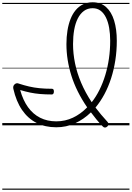

<svg xmlns="http://www.w3.org/2000/svg" viewBox="-20 -1100 1156 1685"><path d="M1005 -742Q1005 -653 992 -570Q979 -487 955 -412.5Q931 -338 896.5 -273.5Q862 -209 818 -156Q842 -125 868 -93.5Q894 -62 923 -31Q934 -19 933 -9.5Q932 0 922 10Q911 20 900.5 19.5Q890 19 880 8Q851 -22 826 -52.5Q801 -83 778 -114Q714 -52 637.5 -17.5Q561 17 474 17Q376 17 300.5 -21.5Q225 -60 173.5 -135Q122 -210 97 -321Q95 -330 96.5 -340Q98 -350 107 -359Q118 -369 127.5 -369.5Q137 -370 146 -366Q192 -351 235 -341Q278 -331 326.5 -326Q375 -321 435 -321Q444 -321 448.5 -315.5Q453 -310 453 -297Q453 -285 448.5 -278Q444 -271 435 -271Q378 -271 332 -275Q286 -279 245 -287.5Q204 -296 157 -310Q182 -220 226 -159Q270 -98 332.5 -66.5Q395 -35 474 -35Q552 -35 620.5 -67.5Q689 -100 745 -158Q650 -297 606.5 -436Q563 -575 563 -713Q563 -776 572 -831.5Q581 -887 599 -933Q617 -979 644.5 -1011.5Q672 -1044 709 -1062Q746 -1080 793 -1080Q864 -1080 911 -1038Q958 -996 981.5 -920Q1005 -844 1005 -742ZM621 -713Q621 -630 638.5 -544.5Q656 -459 692.5 -373Q729 -287 785 -203Q823 -251 853 -311.5Q883 -372 904 -441Q925 -510 936 -586Q947 -662 947 -742Q947 -803 938 -855Q929 -907 910 -946Q891 -985 862 -1006.5Q833 -1028 793 -1028Q749 -1028 716.5 -1004Q684 -980 662.5 -937.5Q641 -895 631 -837.5Q621 -780 621 -713ZM0 555H1116V565H0ZM0 -20H1116V0H0ZM0 -505H1116V-500H0ZM0 -1075H1116V-1065H0Z"/></svg>

Font: Playwrite AR Guides
Style: Regular
Weight: 400
Designer: Veronika Burian, José Scaglione
Foundry: TypeTogether
Version: Version 1.003